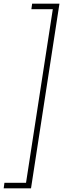

<svg xmlns="http://www.w3.org/2000/svg" viewBox="-52 -800 342 1040"><path d="M89 190H-28L-32 220H116L270 -780H122L118 -750H234Z"/></svg>

Font: Jost* 200 Thin Italic
Style: Italic
Weight: 200
Italic angle: -10°
Version: Version 3.200; ttfautohint (v0.97) -l 8 -r 50 -G 200 -x 14 -